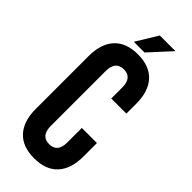

<svg xmlns="http://www.w3.org/2000/svg" viewBox="-274 -887 935 935"><g transform="rotate(45 193.0 -420.0)"><path d="M254.9 -261.2H358.9V-168Q358.9 -83.5 316.9 -37.8Q274.9 7.8 194.8 7.8Q114.7 7.8 72.8 -37.8Q30.8 -83.5 30.8 -168V-532.2Q30.8 -616.7 72.8 -662.4Q114.7 -708 194.8 -708Q274.9 -708 316.9 -662.4Q358.9 -616.7 358.9 -532.2V-463.9H254.9V-539.1Q254.9 -607.9 198.2 -607.9Q141.1 -607.9 141.1 -539.1V-161.1Q141.1 -92.8 198.2 -92.8Q254.9 -92.8 254.9 -161.1ZM205.1 -848.1H313L210.9 -736.8H137.2Z"/></g></svg>

Font: VL Bebas Neue Bold
Style: Regular
Weight: 700
Designer: Ryoichi Tsunekawa
Foundry: Ryoichi Tsunekawa
Version: Version 1.300